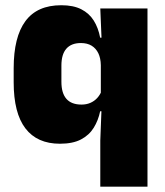

<svg xmlns="http://www.w3.org/2000/svg" viewBox="-20 -524 616 716"><path d="M203.5 12Q118.5 12 74.8 -45.2Q31 -102.5 31 -217V-269.5Q31 -386 74.8 -445.2Q118.5 -504.5 208.5 -504.5Q253.5 -504.5 283 -489.5Q312.5 -474.5 329.5 -447.5Q346.5 -420.5 353.5 -383.5H399L356 -281Q355.5 -307 346.8 -325.2Q338 -343.5 321.8 -353.5Q305.5 -363.5 281.5 -363.5Q246 -363.5 227.5 -342.5Q209 -321.5 209 -279.5V-219Q209 -176.5 227.8 -155.2Q246.5 -134 284 -134Q302.5 -134 317.2 -140.5Q332 -147 342.5 -158.5Q353 -170 359 -185L402.5 -109H353.5Q346.5 -75 329.5 -47.5Q312.5 -20 282 -4Q251.5 12 203.5 12ZM354 172V0L359 -128.5L356 -153V-350L359 -372.5L354 -492.5H530V172Z"/></svg>

Font: Anek Gujarati Medium ExtraBold
Style: Regular
Weight: 800
Version: Version 1.003